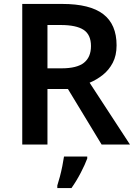

<svg xmlns="http://www.w3.org/2000/svg" viewBox="-20 -734 686 975"><path d="M296 -714Q437 -714 504.5 -662Q572 -610 572 -504Q572 -452 552.5 -415Q533 -378 502 -353.5Q471 -329 435 -314L640 0H496L325 -282H221V0H93V-714ZM288 -607H221V-387H292Q371 -387 406.5 -415.5Q442 -444 442 -500Q442 -558 404.5 -582.5Q367 -607 288 -607ZM423 71Q412 101 390.5 142.5Q369 184 343 221H271V208Q277 190 284 163.5Q291 137 296.5 109.5Q302 82 305 61H423Z"/></svg>

Font: Noto Sans Kannada SemiBold
Style: Regular
Weight: 600
Designer: Jelle Bosma - Monotype Design Team
Foundry: Monotype Imaging Inc.
Version: Version 2.005; ttfautohint (v1.8.4.7-5d5b)